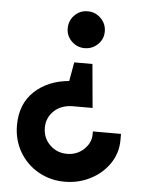

<svg xmlns="http://www.w3.org/2000/svg" viewBox="-52 -518 589 789"><g transform="rotate(5 243.0 -123.0)"><path d="M355 -399Q355 -368 332.5 -346Q310 -324 278 -324Q247 -324 224.5 -346Q202 -368 202 -399Q202 -431 224 -453.5Q246 -476 278 -476Q310 -476 332.5 -453.5Q355 -431 355 -399ZM332 -86 333 -82H252Q204 -82 174 -54Q144 -26 144 16Q144 58 173 86.5Q202 115 244 115Q285 115 313.5 88Q342 61 342 26V14H458V39Q458 93 428.5 136.5Q399 180 350 205Q301 230 244 230Q185 230 135.5 202Q86 174 57.5 125Q29 76 29 16Q29 -72 84 -124Q139 -176 227 -184L241 -262H316Z"/></g></svg>

Font: Lineal Medium
Style: Regular
Weight: 600
Designer: Created by Frank Adebiaye with contributions from Anton Moglia & Ariel Martín Pérez
Created by Frank ADEBIAYE with FontF
Foundry: Velvetyne Type Foundry
Version: Version 2.000